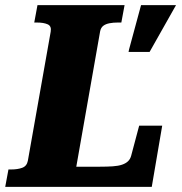

<svg xmlns="http://www.w3.org/2000/svg" viewBox="-46 -730 709 750"><path d="M440.6 -710 428 -642H414Q396.6 -642 381.8 -639.2Q367 -636.4 357.6 -629.3Q348.2 -622.2 345.2 -608L252 -78.8H343.4Q373 -78.8 394.7 -80.3Q416.4 -81.8 431 -86.8Q445.6 -91.8 454.3 -100.3Q463 -108.8 466.4 -121.8L497.6 -239H587.6L546.8 0H-25.6L-13 -68H-2.6Q22.8 -68 40.8 -74.6Q58.8 -81.2 62.8 -102L152 -606Q156 -628 140.2 -635Q124.4 -642 98.2 -642H87.8L100.4 -710ZM538.4 -527.2 641.6 -710H505L458.2 -537.2L456.2 -527.2Z"/></svg>

Font: Roboto Serif 20pt
Style: Italic
Weight: 400
Italic angle: -10°
Designer: Greg Gazdowicz
Foundry: Commercial Type
Version: Version 1.008